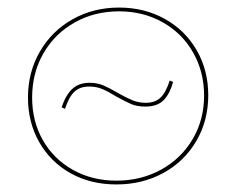

<svg xmlns="http://www.w3.org/2000/svg" viewBox="-20 -483 625 508"><path d="M54 -225Q54 -292 85.5 -346.5Q117 -401 172 -432Q227 -463 295 -463Q362 -463 416 -433Q470 -403 500.5 -350Q531 -297 531 -231Q531 -164 499.5 -110Q468 -56 412.5 -25.5Q357 5 288 5Q220 5 167 -24.5Q114 -54 84 -106.5Q54 -159 54 -225ZM520 -230Q520 -293 491 -344Q462 -395 410.5 -424Q359 -453 295 -453Q230 -453 177.5 -423.5Q125 -394 95 -342Q65 -290 65 -225Q65 -162 93.5 -112Q122 -62 173 -33.5Q224 -5 288 -5Q353 -5 406 -34Q459 -63 489.5 -114.5Q520 -166 520 -230ZM287 -228Q266 -241 250.5 -247.5Q235 -254 216 -254Q191 -254 176.5 -240Q162 -226 152 -195L143 -199Q154 -232 171.5 -248Q189 -264 217 -264Q237 -264 253.5 -257Q270 -250 292 -237Q315 -224 331 -217.5Q347 -211 366 -211Q390 -211 404.5 -224.5Q419 -238 429 -270L438 -266Q429 -234 412.5 -217.5Q396 -201 364 -201Q343 -201 327.5 -207.5Q312 -214 287 -228Z"/></svg>

Font: Ysabeau SC Hairline
Style: Regular
Weight: 100
Designer: Christian Thalmann (Catharsis Fonts)
Version: Version 0.003